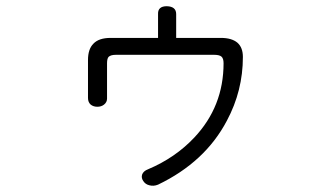

<svg xmlns="http://www.w3.org/2000/svg" viewBox="-20 -606 1040 621"><path d="M491.2 -560.5V-483.4H337.9Q299.8 -483.4 282.2 -464.8Q264.6 -447.3 264.6 -412.1V-289.1Q264.6 -275.4 273.4 -267.6Q282.2 -260.7 294.9 -260.7Q307.6 -260.7 316.4 -267.6Q326.2 -275.4 326.2 -287.1V-401.4Q326.2 -416 331.1 -421.9Q337.9 -428.7 354.5 -428.7H672.9Q689.5 -428.7 696.3 -422.9Q703.1 -417 703.1 -401.4Q703.1 -261.7 608.4 -161.1Q546.9 -95.7 459 -58.6Q443.4 -52.7 439.5 -41Q436.5 -30.3 443.4 -20.5Q450.2 -9.8 462.9 -6.8Q476.6 -2.9 491.2 -8.8Q643.6 -82 713.9 -215.8Q765.6 -312.5 765.6 -421.9Q765.6 -452.1 748 -467.8Q729.5 -483.4 694.3 -483.4H549.8V-560.5Q549.8 -585 519.5 -585.9Q490.2 -585.9 491.2 -560.5Z"/></svg>

Font: GulimChe
Style: Regular
Weight: 400
Monospace: yes
Version: Version 2.21